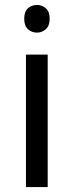

<svg xmlns="http://www.w3.org/2000/svg" viewBox="-20 -757 298 777"><path d="M130 -737Q150 -737 165.5 -723.5Q181 -710 181 -681Q181 -653 165.5 -639Q150 -625 130 -625Q108 -625 93 -639Q78 -653 78 -681Q78 -710 93 -723.5Q108 -737 130 -737ZM173 -536V0H85V-536Z"/></svg>

Font: Noto Sans Gothic
Style: Regular
Weight: 400
Designer: Monotype Design Team
Foundry: Monotype Imaging Inc.
Version: Version 2.001; ttfautohint (v1.8.4.7-5d5b)